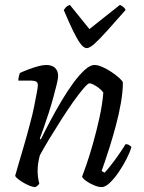

<svg xmlns="http://www.w3.org/2000/svg" viewBox="-20 -766 588 786"><path d="M124 0Q116 0 103 -5Q90 -10 77 -17.5Q64 -25 54 -33Q44 -41 42 -46Q46 -61 55.5 -93Q65 -125 78 -169.5Q91 -214 104 -264Q113 -296 119.5 -329Q126 -362 130.5 -386Q135 -410 135 -417Q135 -428 128 -432Q121 -436 108 -436H55Q55 -444 57 -452.5Q59 -461 61 -467Q78 -475 98 -482.5Q118 -490 137 -495Q156 -500 169 -500Q193 -500 205.5 -488Q218 -476 218 -454Q218 -445 212.5 -422Q207 -399 198.5 -368Q190 -337 179.5 -304Q169 -271 159 -243Q149 -215 143 -199L147 -195Q164 -230 185.5 -270.5Q207 -311 231 -351.5Q255 -392 279.5 -425.5Q304 -459 326.5 -479.5Q349 -500 367 -500Q381 -500 400 -491.5Q419 -483 437.5 -470.5Q456 -458 469 -446Q482 -434 483 -428Q483 -391 475 -345Q467 -299 454.5 -252.5Q442 -206 429.5 -166Q417 -126 407.5 -99Q398 -72 396 -66L408 -59Q417 -68 433.5 -89Q450 -110 467 -134.5Q484 -159 494 -176Q503 -176 509.5 -171.5Q516 -167 518 -164Q512 -143 498 -115.5Q484 -88 466 -61.5Q448 -35 429.5 -17.5Q411 0 396 0Q383 0 365 -7.5Q347 -15 333 -25Q319 -35 316 -43Q321 -55 333.5 -91Q346 -127 360.5 -178Q375 -229 387 -283.5Q399 -338 403 -387Q396 -397 385 -405.5Q374 -414 363 -419.5Q352 -425 346 -425Q340 -425 321.5 -403.5Q303 -382 279 -348Q255 -314 229.5 -274Q204 -234 181 -196Q158 -158 143 -130Q139 -115 136.5 -99Q134 -83 134 -68Q134 -55 135.5 -42Q137 -29 141 -14Q139 -11 135.5 -7.5Q132 -4 124 0ZM335 -569Q323 -569 309.5 -587Q296 -605 279 -640Q262 -675 241 -725Q245 -731 250 -736.5Q255 -742 266 -746L346 -647L471 -746Q480 -742 486.5 -736Q493 -730 494 -725Q450 -675 418.5 -640Q387 -605 367 -587Q347 -569 335 -569Z"/></svg>

Font: Texturina 12pt Light
Style: Italic
Weight: 300
Italic angle: -11°
Designer: Guillermo Torres Carreño
Foundry: Omnibus-Type
Version: Version 1.002